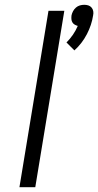

<svg xmlns="http://www.w3.org/2000/svg" viewBox="-20 -780 409 800"><path d="M290 -570 257 -603Q272 -618 284 -635.5Q296 -653 304 -672Q297 -674 291 -677.5Q285 -681 281.5 -687Q278 -693 277.5 -700.5Q277 -708 278 -716Q280 -725 284.5 -733.5Q289 -742 296.5 -748.5Q304 -755 313 -757.5Q322 -760 331 -760Q340 -760 348 -757.5Q356 -755 361.5 -748.5Q367 -742 368.5 -733.5Q370 -725 368 -716Q362 -676 342 -637.5Q322 -599 290 -570ZM61 0 182 -735H248L127 0Z"/></svg>

Font: Iosevka Aile Light
Style: Italic
Weight: 300
Italic angle: -9°
Designer: Belleve Invis
Foundry: Belleve Invis
Version: Version 31.1.0; ttfautohint (v1.8.4)